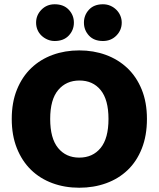

<svg xmlns="http://www.w3.org/2000/svg" viewBox="-20 -861 743 899"><path d="M35 -304Q35 -382 59.5 -442Q84 -502 126.5 -542.5Q169 -583 226.5 -604Q284 -625 351 -625Q418 -625 475.5 -604Q533 -583 576 -542.5Q619 -502 643.5 -442Q668 -382 668 -304Q668 -226 644 -165.5Q620 -105 577.5 -64.5Q535 -24 477 -3Q419 18 351 18Q283 18 225 -3.5Q167 -25 125 -66Q83 -107 59 -167Q35 -227 35 -304ZM215 -304Q215 -213 252 -168Q289 -123 351 -123Q414 -123 451 -168Q488 -213 488 -304Q488 -394 451.5 -439Q415 -484 352 -484Q290 -484 252.5 -439.5Q215 -395 215 -304ZM149 -755Q149 -790 174 -815.5Q199 -841 236 -841Q278 -841 302 -815.5Q326 -790 326 -755Q326 -720 302 -694.5Q278 -669 236 -669Q218 -669 202 -676Q186 -683 174 -694.5Q162 -706 155.5 -721.5Q149 -737 149 -755ZM373 -755Q373 -790 396.5 -815.5Q420 -841 462 -841Q481 -841 497 -834Q513 -827 525 -815Q537 -803 543.5 -787.5Q550 -772 550 -755Q550 -720 525 -694.5Q500 -669 462 -669Q420 -669 396.5 -694.5Q373 -720 373 -755Z"/></svg>

Font: Baloo Chettan
Style: Regular
Weight: 400
Designer: Maithili Shingre and Ek Type
Foundry: Ek Type
Version: Version 1.443;PS 1.000;hotconv 16.6.51;makeotf.lib2.5.65220;